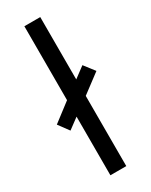

<svg xmlns="http://www.w3.org/2000/svg" viewBox="-219 -804 668 848"><g transform="rotate(-30 115.0 -380.0)"><path d="M73 0V-299L19 -259L-20 -312L73 -383V-760H154V-442L209 -483L250 -430L154 -358V0Z"/></g></svg>

Font: Noto Sans Arabic ExtraCondensed
Style: Regular
Weight: 400
Width: 2
Designer: Monotype Design Team, Nadine Chahine, Nizar Qandah and Khaled Hosny
Foundry: Monotype Imaging Inc.
Version: Version 2.012